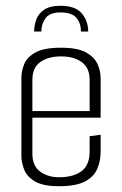

<svg xmlns="http://www.w3.org/2000/svg" viewBox="-20 -640 423 664"><path d="M189 -620Q241 -620 263 -593.5Q285 -567 285 -531H260Q260 -559 244.5 -578Q229 -597 189 -597Q152 -597 137.5 -577Q123 -557 123 -531H98Q98 -550 105 -571Q112 -592 132 -606Q152 -620 189 -620ZM184 4Q130 4 102 -12Q74 -28 64 -52.5Q54 -77 54 -101V-370Q54 -395 64 -419Q74 -443 103.5 -459Q133 -475 191 -475Q248 -475 277 -459Q306 -443 317 -419Q328 -395 328 -370V-252L290 -250V-364Q290 -405 263 -425Q236 -445 191 -445Q147 -445 119.5 -425.5Q92 -406 92 -364V-108Q92 -66 119 -46.5Q146 -27 184 -27Q234 -27 262 -48Q290 -69 290 -116V-169L328 -174V-115Q328 -84 316.5 -56.5Q305 -29 274 -12.5Q243 4 184 4ZM62 -233V-256H328V-233Z"/></svg>

Font: Smooch Sans Thin Light
Style: Regular
Weight: 300
Version: Version 1.010